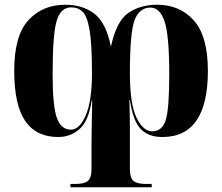

<svg xmlns="http://www.w3.org/2000/svg" viewBox="-20 -567 937 810"><path d="M277 223H620V209H596Q558 209 543 196Q528 183 528 147V51Q528 28 528 -21.5Q528 -71 526 -145H528Q541 -57 573.5 -23Q606 11 665 11Q857 11 857 -268Q857 -414 798 -480.5Q739 -547 643 -547Q572 -547 521.5 -512.5Q471 -478 448 -370Q428 -470 379 -508.5Q330 -547 255 -547Q160 -547 100 -482Q40 -417 40 -269Q40 -124 86.5 -56.5Q133 11 225 11Q278 11 316 -23Q354 -57 367 -144H369Q366 2 366 50V147Q366 183 351 196Q336 209 299 209H277ZM279 -20Q238 -20 220 -69.5Q202 -119 202 -253Q202 -422 219 -479Q236 -536 281 -536Q309 -536 328.5 -517.5Q348 -499 358 -439.5Q368 -380 368 -258Q368 -142 342 -81Q316 -20 279 -20ZM622 -13Q584 -13 556 -70.5Q528 -128 528 -258Q528 -430 548 -482.5Q568 -535 615 -535Q654 -535 674 -477.5Q694 -420 694 -253Q694 -107 679 -60Q664 -13 622 -13Z"/></svg>

Font: Noto Serif Display SemiCondensed Extra
Style: Regular
Weight: 800
Width: 4
Designer: Monotype Design Team
Foundry: Monotype Imaging Inc.
Version: Version 1.900